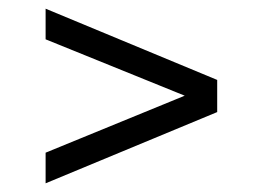

<svg xmlns="http://www.w3.org/2000/svg" viewBox="-20 -601 606 442"><path d="M85 -179V-249.5L425.5 -389V-372.5L85 -510.5V-581L480 -417V-343Z"/></svg>

Font: Encode Sans SC Expanded
Style: Regular
Weight: 400
Width: 7
Designer: Multiple Designers
Foundry: Impallari Type
Version: Version 3.002